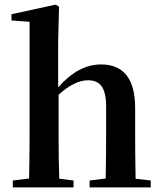

<svg xmlns="http://www.w3.org/2000/svg" viewBox="-20 -820 708 840"><path d="M36.1 0V-30.3L107.4 -39.1Q109.4 -150.4 109.4 -229.5V-724.6L30.3 -730.5V-757.8L223.6 -799.8L238.3 -791L234.4 -635.7V-437.5Q322.3 -538.1 421.9 -538.1Q571.3 -538.1 571.3 -346.7V-229.5Q571.3 -149.4 573.2 -38.1L639.6 -30.3V0H372.1V-30.3L442.4 -39.1Q444.3 -148.4 444.3 -229.5V-354.5Q444.3 -416 423.8 -443.4Q405.3 -468.8 365.2 -468.8Q305.7 -468.8 236.3 -405.3V-229.5Q236.3 -122.1 239.3 -38.1L301.8 -30.3V0Z"/></svg>

Font: Bpmf GenRyu Min B
Style: B
Weight: 700
Foundry: But Ko
Version: Version 1.320